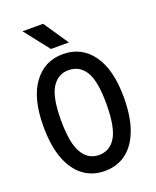

<svg xmlns="http://www.w3.org/2000/svg" viewBox="-174 -1055 947 1169"><g transform="rotate(-20 300.0 -470.5)"><path d="M300 15Q220.5 15 162 -28.8Q103.5 -72.5 71.5 -157.8Q39.5 -243 39.5 -367.5Q39.5 -548.5 110.2 -645Q181 -741.5 300 -741.5Q420.5 -741.5 490.5 -645Q560.5 -548.5 560.5 -367.5Q560.5 -243 528.8 -157.8Q497 -72.5 438.8 -28.8Q380.5 15 300 15ZM300 -88.5Q370.5 -88.5 408.8 -152.8Q447 -217 447 -367.5Q447 -514.5 408.8 -576.2Q370.5 -638 300 -638Q230.5 -638 191.8 -576.2Q153 -514.5 153 -367.5Q153 -217 191.8 -152.8Q230.5 -88.5 300 -88.5ZM244 -795.5 118 -956H251.5L360.5 -795.5Z"/></g></svg>

Font: Spline Sans Mono Medium
Style: Regular
Weight: 500
Monospace: yes
Version: Version 1.004